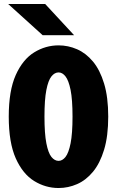

<svg xmlns="http://www.w3.org/2000/svg" viewBox="-20 -934 590 965"><path d="M274.5 11Q209 11 151.8 -24.2Q94.5 -59.5 59.2 -138.2Q24 -217 24 -348Q24 -478.5 59.2 -557Q94.5 -635.5 151.8 -670.8Q209 -706 274.5 -706Q322.5 -706 367.2 -686.5Q412 -667 447.2 -624.8Q482.5 -582.5 503.2 -514Q524 -445.5 524 -348Q524 -250 503.2 -181.5Q482.5 -113 447.2 -70.5Q412 -28 367.2 -8.5Q322.5 11 274.5 11ZM274.5 -125.5Q293.5 -125.5 309.2 -145.2Q325 -165 334.8 -213.8Q344.5 -262.5 344.5 -348Q344.5 -433.5 334.8 -481.8Q325 -530 309.2 -550Q293.5 -570 274.5 -570Q254.5 -570 238.5 -550Q222.5 -530 213 -481.8Q203.5 -433.5 203.5 -348Q203.5 -262.5 213 -213.8Q222.5 -165 238.5 -145.2Q254.5 -125.5 274.5 -125.5ZM194.5 -757 21 -914H207L352.5 -757Z"/></svg>

Font: Trispace SemiCondensed ExtraBold
Style: Regular
Weight: 800
Width: 4
Designer: Tyler Finck
Foundry: Etcetera Type Company
Version: Version 1.210; ttfautohint (v1.8.3)